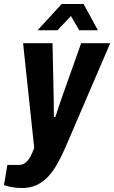

<svg xmlns="http://www.w3.org/2000/svg" viewBox="-66 -744 574 965"><path d="M44 201Q15 201 -10 196Q-35 191 -46 186L-29 85H29Q48 85 62 74Q76 63 86.5 43.5Q97 24 106 0L50 -527H198L203 -290Q204 -265 204 -240Q204 -215 204.5 -193.5Q205 -172 205 -156H212Q216 -166 220 -179Q224 -192 229.5 -208.5Q235 -225 242 -245Q249 -265 257 -288L342 -527H488L261 1Q241 47 219.5 84Q198 121 172.5 147Q147 173 116 187Q85 201 44 201ZM123 -592 244 -724H354L426 -592H332L273 -694H319L223 -592Z"/></svg>

Font: Archivo Condensed ExtraBold
Style: Italic
Weight: 800
Width: 3
Italic angle: -10°
Designer: Hector Gatti
Foundry: Omnibus-Type
Version: Version 2.001